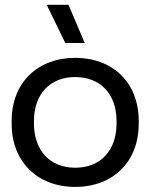

<svg xmlns="http://www.w3.org/2000/svg" viewBox="-20 -740 608 775"><path d="M283.5 14.5C435.5 14.5 540 -86.5 540 -240.5V-251.5C540 -406.5 435.5 -506.5 283.5 -506.5C132 -506.5 27 -406.5 27 -251.5V-240.5C27 -86.5 132 14.5 283.5 14.5ZM283.5 -63C181.5 -63 117 -132.5 117 -242.5V-250.5C117 -360 181.5 -429 283.5 -429C386 -429 450.5 -360 450.5 -250.5V-242.5C450.5 -132.5 386 -63 283.5 -63ZM256.5 -720.5H168.5L243.5 -566.5H322Z"/></svg>

Font: MCL Standard
Style: Regular
Weight: 400
Designer: Květoslav Bartoš
Foundry: Florian Karsten
Version: Version 1.001;Glyphs 3.2.3 (3260)